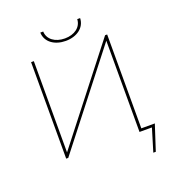

<svg xmlns="http://www.w3.org/2000/svg" viewBox="-177 -1006 1194 1309"><g transform="rotate(-20 420.0 -351.5)"><path d="M787 -19H689V-700H674L157 -38V-700H137V0H152L669 -662V0H759L709 165H727ZM410 -755C489 -755 552 -798 554 -868H533C531 -810 479 -773 410 -773C340 -773 288 -810 286 -868H265C267 -798 330 -755 410 -755Z"/></g></svg>

Font: Montserrat-Alt1 Thin
Style: Regular
Weight: 100
Designer: Differentunic
Foundry: Differentunic
Version: Version 7.222